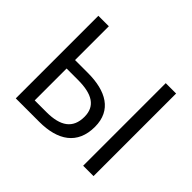

<svg xmlns="http://www.w3.org/2000/svg" viewBox="-157 -969 1205 1205"><g transform="rotate(45 445.5 -366.5)"><path d="M100 0H308C472 0 578 -69 578 -225C578 -372 468 -433 307 -433H193V-733H100ZM193 -75V-358H294C422 -358 487 -316 487 -223C487 -120 421 -75 297 -75ZM698 0H790V-733H698Z"/></g></svg>

Font: Noto Sans CJK KR Regular
Style: Regular
Weight: 400
Designer: Ryoko NISHIZUKA (kana & ideographs); Paul D. Hunt (Latin, Greek & Cyrillic); Wenlong ZHANG (bopomofo); Sandoll Communica
Foundry: Adobe Systems Incorporated
Version: Version 1.004;PS 1.004;hotconv 1.0.82;makeotf.lib2.5.63406